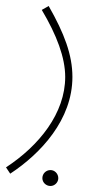

<svg xmlns="http://www.w3.org/2000/svg" viewBox="-30 -348 339 639"><path d="M4 230C106 163 211 50 211 -92C211 -165 184 -237 132 -328L109 -315C159 -231 187 -156 187 -92C187 29 100 137 -10 209ZM138 271C152 271 164 259 164 245C164 230 152 218 138 218C123 218 111 230 111 245C111 259 123 271 138 271Z"/></svg>

Font: Noto Sans Arabic UI Cn Th
Style: Regular
Weight: 100
Width: 3
Designer: Monotype Design Team, Nadine Chahine and Nizar Qandah
Foundry: Monotype Imaging Inc.
Version: Version 2.010